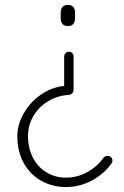

<svg xmlns="http://www.w3.org/2000/svg" viewBox="-20 -577 499 775"><path d="M225 -503V-526Q225 -540 232 -548.5Q239 -557 252 -557H256Q269 -557 276 -548.5Q283 -540 283 -526V-503Q283 -489 276 -480.5Q269 -472 256 -472H252Q239 -472 232 -480.5Q225 -489 225 -503ZM434 71Q434 78 430 83Q399 126 350 152Q301 178 246 178Q192 178 147 153Q102 128 76 81.5Q50 35 50 -28Q50 -74 75.5 -119Q101 -164 144.5 -194.5Q188 -225 239 -230V-348Q239 -356 244.5 -362Q250 -368 258 -368Q267 -368 272.5 -362Q278 -356 277 -348V-214Q277 -206 271 -200Q265 -194 257 -194Q211 -191 173.5 -168Q136 -145 114.5 -108Q93 -71 93 -28Q93 21 113 59.5Q133 98 168 119Q203 140 246 140Q291 140 331 118.5Q371 97 397 61Q405 52 414 52Q420 52 423 54Q434 60 434 71Z"/></svg>

Font: Quicksand Light
Style: Regular
Weight: 300
Designer: Andrew Paglinawan
Foundry: Andrew Paglinawan
Version: Version 3.000